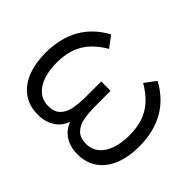

<svg xmlns="http://www.w3.org/2000/svg" viewBox="-116 -774 1008 1008"><g transform="rotate(45 388.0 -270.0)"><path d="M242 15.5Q176 15.5 130.8 -17.5Q85.5 -50.5 62.8 -108.8Q40 -167 40 -243Q40 -349.5 83.2 -427.8Q126.5 -506 215.5 -555L261.5 -493.5Q185.5 -448.5 151.8 -390.2Q118 -332 118 -247.5Q118 -191.5 132.8 -148Q147.5 -104.5 176.8 -79.8Q206 -55 249 -55Q291.5 -55 314.2 -77.8Q337 -100.5 345 -137.5Q353 -174.5 353.5 -230.5V-343.5H423V-234.5Q423 -177.5 430.5 -140Q438 -102.5 461 -78.8Q484 -55 527.5 -55Q570.5 -55 600 -80.2Q629.5 -105.5 644 -149Q658.5 -192.5 658.5 -247.5Q658.5 -304.5 643.5 -349Q628.5 -393.5 597 -428.5Q565.5 -463.5 514.5 -493.5L560.5 -555Q650.5 -505.5 693.5 -427Q736.5 -348.5 736.5 -242.5Q736.5 -166.5 713.5 -108.2Q690.5 -50 645 -17.2Q599.5 15.5 535 15.5Q475.5 15.5 434 -15Q403 -37.5 388 -77.5Q373 -37.5 342.5 -15Q300.5 15.5 242 15.5Z"/></g></svg>

Font: Vela Sans
Style: Regular
Weight: 400
Designer: Principal design: Mikhail Sharanda - project Manrope.
Design modification: Ravid Balaliev
Foundry: Mikhail Sharanda
Version: Version 1.001